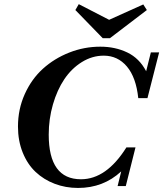

<svg xmlns="http://www.w3.org/2000/svg" viewBox="-20 -907 798 939"><path d="M482.4 -720.2 348.6 -857.9 365.2 -886.7 513.7 -810.1 680.7 -885.3 698.2 -857.9 517.6 -720.2ZM361.8 12.2Q300.8 12.2 247.6 -8.1Q194.3 -28.3 154.3 -65.9Q114.3 -103.5 91.1 -160.9Q67.9 -218.3 67.9 -288.1Q67.9 -373 101.1 -446.8Q134.3 -520.5 189.9 -570.8Q245.6 -621.1 318.6 -649.9Q391.6 -678.7 470.7 -678.7Q543.5 -678.7 602.5 -650.4Q661.6 -622.1 694.8 -558.6L717.8 -650.9H758.3L701.2 -427.2H656.2Q645.5 -528.8 600.6 -581.8Q555.7 -634.8 487.3 -634.8Q430.7 -634.8 380.1 -603.3Q329.6 -571.8 294.4 -519.3Q259.3 -466.8 238.8 -396Q218.3 -325.2 218.3 -248.5Q218.3 -30.3 376 -30.3Q500.5 -30.3 598.1 -186H642.6L595.2 2.9H555.2L572.8 -68.8Q485.4 12.2 361.8 12.2Z"/></svg>

Font: Elstob 8pt
Style: Bold Italic
Weight: 700
Italic angle: -20°
Designer: Peter S. Baker
Version: Version 1.015